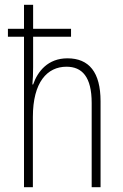

<svg xmlns="http://www.w3.org/2000/svg" viewBox="-20 -780 512 800"><path d="M118 -760H80V-660H13V-627H80V0H117V-293C117 -438 177 -502 257 -502C322 -502 362 -460 362 -351V0H399V-358C399 -479 351 -537 261 -537C180 -537 137 -483 118 -428H115C117 -452 118 -470 118 -500V-627H276V-660H118Z"/></svg>

Font: Noto Sans Gurmukhi UI Condensed ExtraLight
Style: Regular
Weight: 200
Width: 3
Designer: Jelle Bosma - Monotype Design Team
Foundry: Monotype Imaging Inc.
Version: Version 2.004